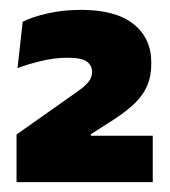

<svg xmlns="http://www.w3.org/2000/svg" viewBox="-20 -732 344 389"><path d="M13.5 -363V-459.5L105 -524Q123 -537 136.8 -546.5Q150.5 -556 158.5 -565.2Q166.5 -574.5 166.5 -585.5V-586.5Q166.5 -599.5 156 -607.2Q145.5 -615 116 -615Q90 -615 62.5 -608.2Q35 -601.5 15.5 -594L26 -688Q46 -698 77 -705Q108 -712 144.5 -712Q214.5 -712 250.5 -683.2Q286.5 -654.5 286.5 -605.5V-602Q286.5 -578 278.5 -559Q270.5 -540 253.8 -523.5Q237 -507 210 -489.5L164 -460V-443L108.5 -457H289.5V-363Z"/></svg>

Font: Anek Bangla ExtraBold
Style: Regular
Weight: 800
Designer: Sulekha Rajkumar (Bangla), Yesha Goshar (Latin)
Foundry: Ek Type
Version: Version 1.003